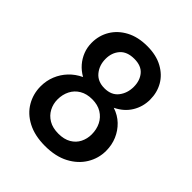

<svg xmlns="http://www.w3.org/2000/svg" viewBox="-196 -808 941 941"><g transform="rotate(45 275.0 -337.5)"><path d="M271 13Q200 13 150 -13Q100 -39 74.5 -83Q49 -127 49 -179Q49 -218 63 -252.5Q77 -287 102.5 -314Q128 -341 164 -358Q136 -374 116.5 -396.5Q97 -419 86 -447Q75 -475 75 -507Q75 -557 99.5 -598Q124 -639 170 -663.5Q216 -688 280 -688Q342 -688 386 -664Q430 -640 452.5 -600.5Q475 -561 475 -512Q475 -463 450 -422Q425 -381 377 -358Q416 -345 443 -319Q470 -293 485 -258Q500 -223 500 -182Q500 -130 473 -85.5Q446 -41 395 -14Q344 13 271 13ZM275 -76Q314 -76 340.5 -91.5Q367 -107 380 -133Q393 -159 393 -189Q393 -224 379 -252Q365 -280 338 -296.5Q311 -313 273 -313Q235 -313 208 -297Q181 -281 167 -253.5Q153 -226 153 -192Q153 -161 167 -134.5Q181 -108 208 -92Q235 -76 275 -76ZM277 -393Q325 -393 349.5 -424.5Q374 -456 374 -500Q374 -543 350.5 -571Q327 -599 279 -599Q229 -599 204 -570.5Q179 -542 179 -499Q179 -455 204.5 -424Q230 -393 277 -393Z"/></g></svg>

Font: Yaldevi SemiBold
Style: Regular
Weight: 600
Designer: Sol Matas, Rajitha Manaperi, Kosala Senevirathne
Foundry: Mooniak
Version: Version 1.100